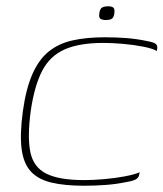

<svg xmlns="http://www.w3.org/2000/svg" viewBox="-20 -585 522 613"><path d="M53 -230Q63 -302 83.5 -348.5Q104 -395 135.5 -420.5Q167 -446 211.5 -456Q256 -466 315 -466Q350 -466 383 -463.5Q416 -461 449 -454Q471 -450 477 -445Q483 -440 482 -432L481 -422Q468 -430 437.5 -436Q407 -442 372.5 -445Q338 -448 310 -448Q234 -448 187 -427.5Q140 -407 115 -359.5Q90 -312 78 -230Q67 -147 77 -99Q87 -51 128 -30.5Q169 -10 249 -10Q277 -10 312 -13Q347 -16 378.5 -22Q410 -28 426 -35L424 -26Q423 -19 415.5 -13.5Q408 -8 385 -4Q351 3 317 5.5Q283 8 248 8Q187 8 144.5 -2Q102 -12 78.5 -37.5Q55 -63 49 -109.5Q43 -156 53 -230ZM319 -521Q308 -521 301.5 -524.5Q295 -528 297 -542Q299 -558 307 -561.5Q315 -565 325 -565Q336 -565 341.5 -561Q347 -557 345 -542Q343 -528 336 -524.5Q329 -521 319 -521Z"/></svg>

Font: Genos Thin Thin
Style: Italic
Weight: 250
Italic angle: -8°
Version: Version 1.010